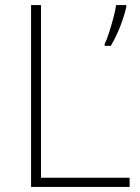

<svg xmlns="http://www.w3.org/2000/svg" viewBox="-20 -734 550 754"><path d="M102 0V-714H141V-36H489V0ZM476 -707Q468 -671 452 -630Q436 -589 415 -554H391V-561Q399 -577 408 -605Q417 -633 425 -663Q433 -693 436 -714H476Z"/></svg>

Font: Noto Sans Khmer UI ExtraLight
Style: Regular
Weight: 200
Designer: Danh Hong and the Monotype Design Team
Foundry: Monotype Imaging Inc.
Version: Version 2.002; ttfautohint (v1.8.4.7-5d5b)